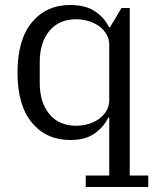

<svg xmlns="http://www.w3.org/2000/svg" viewBox="-20 -548 638 768"><path d="M323 154H417V-78H413Q396 -41 359 -14.5Q322 12 261 12Q165 12 107.5 -57.5Q50 -127 50 -258Q50 -389 107.5 -458.5Q165 -528 261 -528Q323 -528 361 -502Q399 -476 416 -439H420L466 -516H499V154H573V200H323ZM285 -45Q309 -45 333 -52Q357 -59 375.5 -72Q394 -85 405.5 -104.5Q417 -124 417 -148V-368Q417 -392 405.5 -411.5Q394 -431 375.5 -444Q357 -457 333 -464Q309 -471 285 -471Q216 -471 177.5 -424.5Q139 -378 139 -300V-216Q139 -138 177.5 -91.5Q216 -45 285 -45Z"/></svg>

Font: IBM Plex Serif
Style: Regular
Weight: 400
Designer: Mike Abbink, Paul van der Laan, Pieter van Rosmalen
Foundry: Bold Monday
Version: Version 3.001